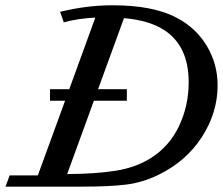

<svg xmlns="http://www.w3.org/2000/svg" viewBox="-41 -696 831 716"><path d="M-20.5 0 -4.9 -42H100.1L201.7 -320.3H145.5V-363.3H217.3L314.5 -630.4Q251 -627.4 196.8 -612.8L183.1 -651.9Q282.7 -676.3 377.9 -676.3Q529.8 -676.3 616.7 -630.4Q689.9 -592.3 730.2 -524.9Q770.5 -457.5 770.5 -377.9Q770.5 -275.9 711.9 -185.1Q653.3 -94.2 548.8 -43.5Q490.2 -15.1 429 -7.6Q367.7 0 264.6 0ZM432.1 -320.3H309.1L209.5 -46.9Q314 -47.4 389.4 -59.1Q464.8 -70.8 522 -106.9Q590.3 -149.9 626.5 -225.6Q662.6 -301.3 662.6 -389.6Q662.6 -526.4 568.8 -585.4Q514.6 -620.1 421.4 -628.4L324.7 -363.3H432.1Z"/></svg>

Font: Elstob 6pt Medium
Style: Italic
Weight: 500
Italic angle: -20°
Designer: Peter S. Baker
Version: Version 1.015